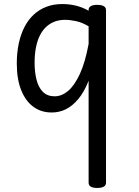

<svg xmlns="http://www.w3.org/2000/svg" viewBox="-20 -539 687 949"><path d="M236 17Q183 17 144.5 -11.5Q106 -40 84.5 -94Q63 -148 63 -226Q63 -278 72.5 -323Q82 -368 100.5 -404.5Q119 -441 146.5 -466.5Q174 -492 209.5 -505.5Q245 -519 288 -519Q323 -519 355.5 -511Q388 -503 418 -486V-491Q418 -502 428.5 -508.5Q439 -515 460 -515Q482 -515 493 -508.5Q504 -502 504 -489V364Q504 377 493 383.5Q482 390 460 390Q439 390 428.5 383.5Q418 377 418 364V-140Q396 -84 367 -49.5Q338 -15 305.5 1Q273 17 236 17ZM151 -228Q151 -183 160.5 -145Q170 -107 192 -85Q214 -63 250 -63Q285 -63 316.5 -89.5Q348 -116 374.5 -173Q401 -230 418 -322V-409Q386 -428 356 -434.5Q326 -441 301 -441Q273 -441 249.5 -432Q226 -423 207.5 -405.5Q189 -388 176.5 -362.5Q164 -337 157.5 -303.5Q151 -270 151 -228Z"/></svg>

Font: Playwrite AT
Style: Regular
Weight: 400
Designer: Veronika Burian, José Scaglione
Foundry: TypeTogether
Version: Version 1.002